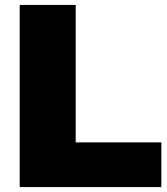

<svg xmlns="http://www.w3.org/2000/svg" viewBox="-20 -760 680 780"><path d="M60 0V-740H287.5V-181.5H635.5V0Z"/></svg>

Font: Encode Sans SemiExpanded Black
Style: Regular
Weight: 900
Width: 6
Designer: Multiple Designers
Foundry: Impallari Type
Version: Version 3.002